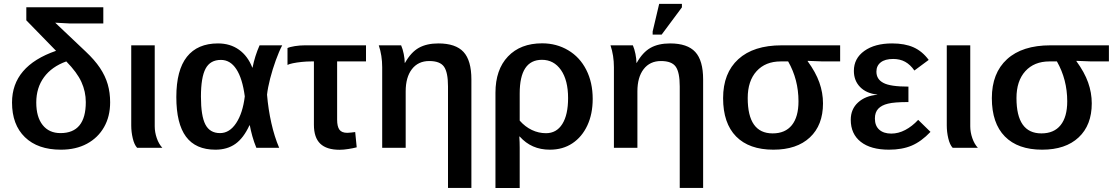

<svg xmlns="http://www.w3.org/2000/svg" viewBox="-20 -762 5756 990"><path d="M547.9 -234.4Q547.9 -161.6 516.6 -106.7Q485.4 -51.8 428.5 -21Q371.6 9.8 293.9 9.8Q174.8 9.8 108.4 -54.7Q42 -119.1 42 -233.4Q42 -421.4 269 -500L115.7 -657.2V-724.6H512.7V-641.1H337.9L264.6 -645L421.4 -496.6Q467.8 -453.1 495.4 -411.9Q522.9 -370.6 535.4 -327.6Q547.9 -284.7 547.9 -234.4ZM422.4 -235.4Q422.4 -289.6 399.9 -339.1Q377.4 -388.7 321.8 -445.3Q247.1 -418.5 207 -364Q167 -309.6 167 -233.4Q167 -158.7 200 -117.2Q232.9 -75.7 292 -75.7Q422.4 -75.7 422.4 -235.4Z M687 0Q672.4 -15.6 664.6 -48.6Q656.7 -81.5 656.7 -115.2V-528.3H777.8V-110.8Q777.8 -80.6 788.3 -50Q798.8 -19.5 816.9 0Z M1266.1 -115.7Q1235.8 -49.8 1193.6 -20Q1151.4 9.8 1090.8 9.8Q988.8 9.8 939 -57.4Q889.2 -124.5 889.2 -261.7Q889.2 -400.4 943.8 -469.2Q998.5 -538.1 1104 -538.1Q1167 -538.1 1212.4 -505.6Q1257.8 -473.1 1280.8 -413.6H1282.2Q1293.9 -472.7 1318.4 -528.3H1435.1Q1418.9 -497.6 1402.1 -451.2Q1385.3 -404.8 1373 -357.2Q1360.8 -309.6 1356.9 -273.9Q1363.3 -197.8 1379.2 -127.4Q1395 -57.1 1419.4 0H1301.8Q1289.6 -29.3 1281 -60.3Q1272.5 -91.3 1268.1 -115.7ZM1016.1 -263.7Q1016.1 -164.1 1039.1 -119.9Q1062 -75.7 1114.7 -75.7Q1163.6 -75.7 1197.8 -127.4Q1231.9 -179.2 1242.2 -265.1Q1230 -357.4 1198.7 -405.3Q1167.5 -453.1 1119.1 -453.1Q1064 -453.1 1040 -408Q1016.1 -362.8 1016.1 -263.7Z M1585.4 -445.3Q1560.5 -445.3 1534.9 -442.6Q1509.3 -439.9 1489.7 -435.8Q1470.2 -431.6 1462.4 -427.2V-514.2Q1474.1 -520 1500.2 -524.2Q1526.4 -528.3 1551.8 -528.3H1867.2V-445.3H1718.3V-145Q1718.3 -109.9 1730 -93.5Q1741.7 -77.1 1771 -77.1Q1780.8 -77.6 1790.8 -78.6Q1800.8 -79.6 1811.5 -81.1L1819.3 -2.4Q1801.3 2.4 1776.1 6.3Q1751 10.3 1731 10.3Q1664.1 10.3 1631.3 -21.2Q1598.6 -52.7 1598.6 -118.7V-445.3Z M2410.6 -352.1V207H2290V-316.4Q2290 -388.7 2269.5 -418Q2249 -447.3 2193.4 -447.3Q2136.2 -447.3 2104 -405.5Q2071.8 -363.8 2071.8 -291V0H1950.7V-415.5Q1950.7 -475.6 1933.1 -528.3H2048.3Q2056.6 -509.3 2061.8 -483.6Q2066.9 -458 2066.9 -438H2068.4Q2099.1 -492.7 2139.6 -515.4Q2180.2 -538.1 2240.2 -538.1Q2329.6 -538.1 2370.1 -494.1Q2410.6 -450.2 2410.6 -352.1Z M3036.1 -252Q3036.1 -174.3 3008.5 -115.2Q2981 -56.2 2931.6 -23.2Q2882.3 9.8 2815.4 9.8Q2767.1 9.8 2728.8 -7.1Q2690.4 -23.9 2659.7 -58.1H2657.7Q2658.7 -43.5 2659.2 -29.1Q2659.7 -14.6 2659.7 0V207.5H2534.7V-283.7Q2534.7 -402.8 2599.1 -470.7Q2663.6 -538.6 2775.4 -538.6Q2849.6 -538.6 2909.7 -502.9Q2969.7 -467.3 3002.9 -402.1Q3036.1 -336.9 3036.1 -252ZM2909.2 -256.3Q2909.2 -348.1 2872.6 -400.9Q2835.9 -453.6 2774.4 -453.6Q2659.7 -453.6 2659.7 -280.3V-140.1Q2687.5 -108.4 2722.4 -91.8Q2757.3 -75.2 2795.4 -75.2Q2849.6 -75.2 2879.4 -122.6Q2909.2 -169.9 2909.2 -256.3Z M3605.5 -352.1V207H3484.9V-316.4Q3484.9 -388.7 3464.4 -418Q3443.8 -447.3 3388.2 -447.3Q3331.1 -447.3 3298.8 -405.5Q3266.6 -363.8 3266.6 -291V0H3145.5V-415.5Q3145.5 -475.6 3127.9 -528.3H3243.2Q3251.5 -509.3 3256.6 -483.6Q3261.7 -458 3261.7 -438H3263.2Q3293.9 -492.7 3334.5 -515.4Q3375 -538.1 3435.1 -538.1Q3524.4 -538.1 3564.9 -494.1Q3605.5 -450.2 3605.5 -352.1ZM3496.1 -724.1 3391.6 -583.5H3345.2V-599.6L3378.9 -742.2H3496.1Z M4223.6 -229Q4223.6 -116.7 4156 -53.5Q4088.4 9.8 3967.8 9.8Q3842.8 9.8 3775.6 -58.3Q3708.5 -126.5 3708.5 -255.9Q3708.5 -385.3 3786.9 -456.8Q3865.2 -528.3 4010.7 -528.3H4312V-445.3H4221.7L4144.5 -448.2V-446.3Q4186 -389.6 4204.8 -336.7Q4223.6 -283.7 4223.6 -229ZM4097.2 -239.7Q4097.2 -351.6 4043.9 -445.3H4005.4Q3926.8 -445.3 3881.1 -395Q3835.4 -344.7 3835.4 -256.3Q3835.4 -74.2 3963.9 -74.2Q4028.8 -74.2 4063 -116.7Q4097.2 -159.2 4097.2 -239.7Z M4575.7 -73.2Q4612.3 -73.2 4647.7 -91.8Q4683.1 -110.4 4714.4 -144L4777.8 -82Q4730.5 -32.2 4680.9 -11.2Q4631.3 9.8 4564 9.8Q4469.7 9.8 4418.2 -30.8Q4366.7 -71.3 4366.7 -144.5Q4366.7 -199.2 4404.3 -233.6Q4441.9 -268.1 4503.4 -273.4V-274.4Q4447.3 -280.3 4415 -313.2Q4382.8 -346.2 4382.8 -396.5Q4382.8 -460.9 4436.8 -499.5Q4490.7 -538.1 4580.1 -538.1Q4645 -538.1 4690.2 -518.1Q4735.4 -498 4768.6 -453.1L4694.8 -398.4Q4673.8 -428.7 4647.2 -443.4Q4620.6 -458 4585.4 -458Q4543.5 -458 4521.2 -440.4Q4499 -422.9 4499 -392.6Q4499 -353 4535.2 -334.5Q4570.3 -315.4 4664.1 -315.4V-235.8Q4590.8 -235.8 4558.6 -227.5Q4525.9 -219.7 4508.5 -201.4Q4491.2 -183.1 4491.2 -150.9Q4491.2 -113.3 4513.7 -93.3Q4536.1 -73.2 4575.7 -73.2Z M4892.1 0Q4877.4 -15.6 4869.6 -48.6Q4861.8 -81.5 4861.8 -115.2V-528.3H4982.9V-110.8Q4982.9 -80.6 4993.4 -50Q5003.9 -19.5 5022 0Z M5609.4 -229Q5609.4 -116.7 5541.7 -53.5Q5474.1 9.8 5353.5 9.8Q5228.5 9.8 5161.4 -58.3Q5094.2 -126.5 5094.2 -255.9Q5094.2 -385.3 5172.6 -456.8Q5251 -528.3 5396.5 -528.3H5697.8V-445.3H5607.4L5530.3 -448.2V-446.3Q5571.8 -389.6 5590.6 -336.7Q5609.4 -283.7 5609.4 -229ZM5482.9 -239.7Q5482.9 -351.6 5429.7 -445.3H5391.1Q5312.5 -445.3 5266.8 -395Q5221.2 -344.7 5221.2 -256.3Q5221.2 -74.2 5349.6 -74.2Q5414.6 -74.2 5448.7 -116.7Q5482.9 -159.2 5482.9 -239.7Z"/></svg>

Font: Arimo SemiBold
Style: Regular
Weight: 600
Designer: Steve Matteson
Foundry: Monotype Imaging Inc.
Version: Version 1.33